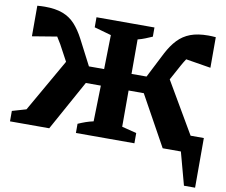

<svg xmlns="http://www.w3.org/2000/svg" viewBox="-98 -774 1261 1070"><g transform="rotate(10 533.0 -239.0)"><path d="M-9 0V-59L70 -82L241 -381L192 -472Q180 -493 168 -511L29 -488V-661Q52 -663 72 -663Q132 -663 173 -647.5Q214 -632 243 -600.5Q272 -569 297 -521L371 -378H457L461 -571L365 -598V-655H693V-603Q672 -594 653.5 -586.5Q635 -579 612 -573V-378H697L770 -521Q795 -569 825 -600.5Q855 -632 896 -647.5Q937 -663 997 -663Q1016 -663 1039 -661V-488L898 -511Q886 -493 875 -473L827 -385L996 -96H1071V185H1008L958 0H855L698 -284H612V-79L695 -58V0H364V-52Q387 -62 407 -69Q427 -76 450 -81L455 -284H370L213 0Z"/></g></svg>

Font: Piazzolla SC
Style: Bold
Weight: 700
Designer: Juan Pablo del Peral
Foundry: Huerta Tipografica
Version: Version 1.330